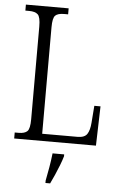

<svg xmlns="http://www.w3.org/2000/svg" viewBox="-61 -756 637 1020"><g transform="rotate(5 257.0 -246.5)"><path d="M35 0V-32H56Q88 -32 102 -45.5Q116 -59 116 -110V-604Q116 -655 101.5 -668.5Q87 -682 55 -682H35V-714H263V-682H242Q208 -682 194.5 -668.5Q181 -655 181 -606V-38H369Q407 -38 420.5 -58.5Q434 -79 437 -119L444 -210H477L471 0ZM221 208Q228 173 234.5 135.5Q241 98 245 61H307V71Q301 92 290.5 119Q280 146 268 173.5Q256 201 246 221H221Z"/></g></svg>

Font: Noto Serif Bengali Condensed Light
Style: Regular
Weight: 300
Width: 3
Designer: Juan Bruce, Universal Thirst, Indian Type Foundry and the Monotype Design Team.
Foundry: Monotype Imaging Inc.
Version: Version 2.003; ttfautohint (v1.8.4.7-5d5b)